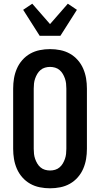

<svg xmlns="http://www.w3.org/2000/svg" viewBox="-20 -1008 540 1036"><path d="M250 8Q222 8 194.5 2.5Q167 -3 143 -16.5Q119 -30 100.5 -51Q82 -72 71 -97.5Q60 -123 55.5 -150Q51 -177 51 -205V-530Q51 -558 55.5 -585Q60 -612 71 -637.5Q82 -663 100.5 -684Q119 -705 143 -718.5Q167 -732 194.5 -737.5Q222 -743 250 -743Q278 -743 305.5 -737.5Q333 -732 357 -718.5Q381 -705 399.5 -684Q418 -663 429 -637.5Q440 -612 444.5 -585Q449 -558 449 -530V-205Q449 -177 444.5 -150Q440 -123 429 -97.5Q418 -72 399.5 -51Q381 -30 357 -16.5Q333 -3 305.5 2.5Q278 8 250 8ZM250 -88Q264 -88 277.5 -92Q291 -96 301.5 -105Q312 -114 319 -126Q326 -138 330.5 -151Q335 -164 336.5 -177.5Q338 -191 338 -205V-530Q338 -544 336.5 -557.5Q335 -571 330.5 -584Q326 -597 319 -609Q312 -621 301.5 -630Q291 -639 277.5 -643Q264 -647 250 -647Q236 -647 222.5 -643Q209 -639 198.5 -630Q188 -621 181 -609Q174 -597 169.5 -584Q165 -571 163.5 -557.5Q162 -544 162 -530V-205Q162 -191 163.5 -177.5Q165 -164 169.5 -151Q174 -138 181 -126Q188 -114 198.5 -105Q209 -96 222.5 -92Q236 -88 250 -88ZM194 -815 105 -955 154 -988 250 -878 346 -988 395 -955 306 -815Z"/></svg>

Font: Iosevka Algr
Style: Bold
Weight: 700
Monospace: yes
Designer: Belleve Invis
Foundry: Belleve Invis
Version: Version 26.0.2; ttfautohint (v1.8.3)